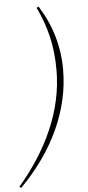

<svg xmlns="http://www.w3.org/2000/svg" viewBox="-114 -797 480 1043"><g transform="rotate(-5 125.5 -275.5)"><path d="M138 -762 127 -756C176 -653 205 -548 205 -411C205 -185 104 22 -51 204L-42 211C140 28 241 -189 241 -410C241 -536 206 -655 138 -762Z"/></g></svg>

Font: Source Serif 4 Display Light
Style: Italic
Weight: 300
Italic angle: -12°
Designer: Frank Grießhammer
Foundry: Adobe Systems Incorporated
Version: Version 4.004;hotconv 1.0.117;makeotfexe 2.5.65602